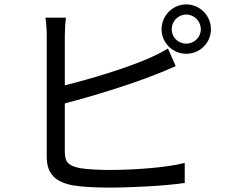

<svg xmlns="http://www.w3.org/2000/svg" viewBox="-20 -830 1040 871"><path d="M759 -697C759 -734 788 -764 825 -764C861 -764 891 -734 891 -697C891 -661 861 -632 825 -632C788 -632 759 -661 759 -697ZM713 -697C713 -636 763 -586 825 -586C887 -586 937 -636 937 -697C937 -759 887 -810 825 -810C763 -810 713 -759 713 -697ZM279 -750H186C190 -727 192 -693 192 -669V-119C192 -38 235 -3 312 11C353 18 413 21 472 21C581 21 731 13 818 0V-91C735 -69 582 -59 476 -59C427 -59 375 -62 344 -67C295 -77 274 -90 274 -141V-361C398 -393 571 -446 683 -491C713 -502 749 -518 777 -530L742 -610C714 -593 684 -578 654 -565C550 -520 392 -472 274 -443V-669C274 -697 276 -727 279 -750Z"/></svg>

Font: Microsoft YaHei
Style: Regular
Weight: 400
Designer: Ryoko NISHIZUKA 西塚涼子 (kana, bopomofo & ideographs); Paul D. Hunt (Latin, Greek & Cyrillic); Sandoll Communications 산돌커뮤니
Foundry: Adobe
Version: Version 2.001;hotconv 1.0.111;makeotfexe 2.5.65597